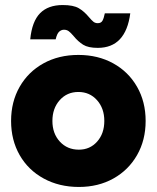

<svg xmlns="http://www.w3.org/2000/svg" viewBox="-20 -730 622 762"><path d="M24 -250Q24 -326 58 -385.5Q92 -445 152.5 -478.5Q213 -512 291 -512Q369 -512 429.5 -478.5Q490 -445 524 -385.5Q558 -326 558 -250Q558 -174 524 -114.5Q490 -55 430 -21.5Q370 12 293 12Q215 12 153.5 -21.5Q92 -55 58 -114.5Q24 -174 24 -250ZM293 -136Q337 -136 365.5 -168Q394 -200 394 -250Q394 -300 365 -332.5Q336 -365 291 -365Q246 -365 217 -332.5Q188 -300 188 -250Q188 -200 217.5 -168Q247 -136 293 -136ZM272 -587Q261 -600 253 -606Q245 -612 234 -612Q223 -612 214.5 -604Q206 -596 201 -574H100Q107 -645 139 -677.5Q171 -710 229 -710Q271 -710 292.5 -697.5Q314 -685 333 -662Q344 -649 351 -643.5Q358 -638 368 -638Q381 -638 386.5 -647.5Q392 -657 396 -677H497Q479 -540 368 -540Q330 -540 310 -552.5Q290 -565 272 -587Z"/></svg>

Font: Oak Sans ExtraBold
Style: Regular
Weight: 800
Designer: Erik Kennedy, Walven
Foundry: Erik Kennedy, Walven
Version: Version 1.000